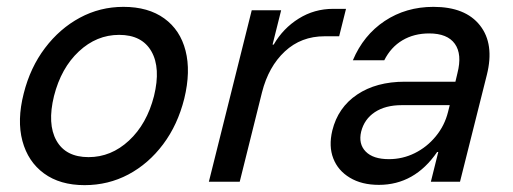

<svg xmlns="http://www.w3.org/2000/svg" viewBox="-20 -530 1497 560"><path d="M226.7 10Q155 10 108.3 -24.2Q61.7 -58.3 45.4 -118.8Q29.2 -179.2 49.2 -257.5Q68.3 -333.3 111.3 -390Q154.2 -446.7 212.9 -478.3Q271.7 -510 340 -510Q412.5 -510 459.2 -476.2Q505.8 -442.5 521.2 -382.1Q536.7 -321.7 517.5 -242.5Q498.3 -165.8 455.8 -109.2Q413.3 -52.5 354.6 -21.2Q295.8 10 226.7 10ZM238.3 -71.7Q304.2 -71.7 356.2 -120Q408.3 -168.3 429.2 -250Q449.2 -331.7 421.7 -380Q394.2 -428.3 327.5 -428.3Q261.7 -428.3 210 -380Q158.3 -331.7 137.5 -250Q117.5 -168.3 144.6 -120Q171.7 -71.7 238.3 -71.7Z M589.2 0 714.2 -500H800L775 -400H778.3Q805.8 -447.5 851.3 -475.8Q896.7 -504.2 951.7 -504.2H989.2L969.2 -424.2H926.7Q858.3 -424.2 810.8 -380Q763.3 -335.8 744.2 -260.8L679.2 0Z M1085 9.2Q1035 9.2 1000.4 -11.7Q965.8 -32.5 952.1 -67.9Q938.3 -103.3 949.2 -149.2Q965.8 -216.7 1021.7 -254.2Q1077.5 -291.7 1160.8 -291.7H1308.3L1314.2 -316.7Q1328.3 -371.7 1306.7 -402.1Q1285 -432.5 1231.7 -432.5Q1187.5 -432.5 1153.8 -412.5Q1120 -392.5 1100.8 -354.2H1009.2Q1040 -427.5 1102.1 -468.8Q1164.2 -510 1244.2 -510Q1337.5 -510 1380 -455.8Q1422.5 -401.7 1400 -311.7L1321.7 0H1236.7L1258.3 -86.7H1255Q1189.2 9.2 1085 9.2ZM1114.2 -65.8Q1154.2 -65.8 1189.6 -83.3Q1225 -100.8 1250.8 -132.1Q1276.7 -163.3 1286.7 -203.3L1291.7 -223.3H1151.7Q1104.2 -223.3 1073.3 -202.9Q1042.5 -182.5 1033.3 -145.8Q1025 -110 1046.7 -87.9Q1068.3 -65.8 1114.2 -65.8Z"/></svg>

Font: Funnel Sans
Style: Italic
Weight: 400
Italic angle: -14.036°
Version: Version 1.000; Beta; Release 5; Build 24; ttfautohint (v1.8.